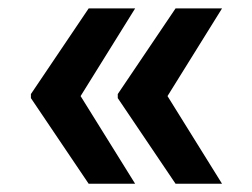

<svg xmlns="http://www.w3.org/2000/svg" viewBox="-20 -575 610 464"><path d="M194.3 -130.9 54.7 -337.9V-347.7L194.3 -554.7H306.6L174.8 -342.8L306.6 -130.9ZM404.3 -130.9 264.6 -337.9V-347.7L404.3 -554.7H516.6L384.8 -342.8L516.6 -130.9Z"/></svg>

Font: Pretendard GOV SemiBold
Style: Regular
Weight: 600
Designer: Base glyphs from Inter by Rasmus Andersson; Hangeul glyphs from Noto Sans CJK(Source Han Sans) by Jang Soo-young and Kan
Foundry: Kil Hyung-jin
Version: Version 1.309